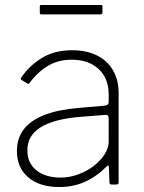

<svg xmlns="http://www.w3.org/2000/svg" viewBox="-20 -742 578 772"><path d="M408 -72Q367 -31 320.5 -10.5Q274 10 218 10Q139 10 93.5 -29Q48 -68 48 -135Q48 -186 75.5 -222Q103 -258 158 -279.5Q213 -301 295 -308L400 -317Q408 -318 412.5 -321.5Q417 -325 417 -332V-363Q417 -427 376.5 -464.5Q336 -502 268 -502Q216 -502 175 -478.5Q134 -455 100 -410Q97 -406 95 -405Q93 -404 90 -406L66 -421Q64 -423 63.5 -425Q63 -427 66 -431Q98 -478 148.5 -509Q199 -540 270 -540Q327 -540 369 -519.5Q411 -499 434 -460Q457 -421 457 -367V-10Q457 -4 454.5 -2Q452 0 447 0H429Q425 0 422.5 -2Q420 -4 420 -9L418 -70Q416 -82 408 -72ZM417 -266Q417 -282 403 -280L314 -273Q255 -269 212.5 -258Q170 -247 143 -230Q116 -213 103 -190Q90 -167 90 -138Q90 -86 126.5 -57Q163 -28 224 -28Q261 -28 296.5 -41.5Q332 -55 360 -77Q388 -100 402.5 -124.5Q417 -149 417 -171V-266ZM392 -716V-692Q392 -684 382 -684H147Q143 -684 141.5 -686Q140 -688 140 -692V-715Q140 -722 145 -722H387Q392 -722 392 -716Z"/></svg>

Font: Libre Franklin Thin Thin
Style: Regular
Weight: 250
Version: Version 3.000